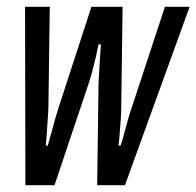

<svg xmlns="http://www.w3.org/2000/svg" viewBox="-20 -547 580 567"><path d="M55 0 54 -527H127L123 -235Q123 -224 121.5 -202.5Q120 -181 118.5 -158Q117 -135 115 -117H121Q126 -133 131.5 -154Q137 -175 142.5 -194.5Q148 -214 152 -226L250 -527H342L338 -227Q338 -213 336.5 -193Q335 -173 333.5 -152.5Q332 -132 330 -117H336Q342 -134 347.5 -155.5Q353 -177 358.5 -196Q364 -215 368 -226L467 -527H540L349 0H267L271 -301Q272 -316 273 -337Q274 -358 275.5 -379Q277 -400 278 -416H271Q268 -400 263 -378.5Q258 -357 252.5 -336.5Q247 -316 242 -301L141 0Z"/></svg>

Font: Archivo ExtraCondensed
Style: Italic
Weight: 400
Width: 2
Italic angle: -10°
Designer: Hector Gatti
Foundry: Omnibus-Type
Version: Version 2.001